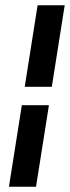

<svg xmlns="http://www.w3.org/2000/svg" viewBox="-20 -640 266 730"><path d="M14 70H117L166 -240H63ZM74 -310H177L226 -620H123Z"/></svg>

Font: Charger Sport
Style: BlkExtObl
Weight: 900
Designer: Jasper
Foundry: Cannot Into Space Fonts
Version: Version 1.1